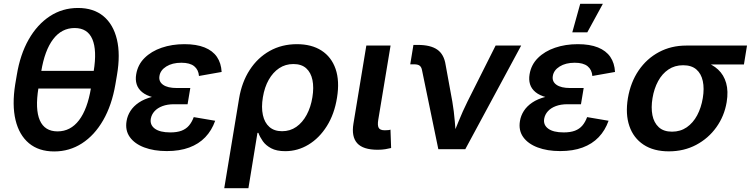

<svg xmlns="http://www.w3.org/2000/svg" viewBox="-20 -781 3930 1005"><path d="M263.7 11.7Q183.1 11.7 131.6 -31.2Q80.1 -74.2 61.3 -152.8Q42.5 -231.4 59.6 -339.4L67.9 -388.2Q85.4 -495.6 130.1 -574.2Q174.8 -652.8 240.7 -696Q306.6 -739.3 388.2 -739.3Q469.7 -739.3 521.5 -696.3Q573.2 -653.3 592 -574.5Q610.8 -495.6 592.3 -388.2L584 -339.4Q565.4 -230.5 520 -151.6Q474.6 -72.8 408.9 -30.5Q343.3 11.7 263.7 11.7ZM281.2 -93.3Q349.1 -93.3 393.6 -151.6Q438 -210 456.1 -320.3L470.2 -407.2Q488.3 -517.6 463.4 -575.9Q438.5 -634.3 370.6 -634.3Q302.7 -634.3 258.3 -575.9Q213.9 -517.6 195.8 -407.2L181.2 -320.3Q163.1 -209 188.5 -151.1Q213.9 -93.3 281.2 -93.3ZM156.2 -317.4 171.9 -410.2H496.1L480.5 -317.4Z M853 9.8Q785.6 9.8 735.1 -9.3Q684.6 -28.3 659.4 -63.7Q634.3 -99.1 642.6 -147.9Q647 -175.3 662.8 -200.2Q678.7 -225.1 706.8 -244.1Q734.9 -263.2 777.3 -274.2Q819.8 -285.2 877.4 -285.2H970.2L961.9 -235.4H891.1Q856.4 -235.4 830.3 -225.6Q804.2 -215.8 788.8 -198.7Q773.4 -181.6 769.5 -160.2Q763.7 -127.4 790.3 -107.7Q816.9 -87.9 871.6 -87.9Q906.7 -87.9 930.4 -96.9Q954.1 -106 969.2 -123.8Q984.4 -141.6 994.1 -168L1106.4 -148.9Q1088.4 -98.1 1054.4 -62.7Q1020.5 -27.3 970.5 -8.8Q920.4 9.8 853 9.8ZM874.5 -261.7Q819.3 -261.7 782.2 -271.5Q745.1 -281.2 723.9 -298.8Q702.6 -316.4 695.3 -340.1Q688 -363.8 692.9 -392.1Q701.2 -442.4 736.6 -477.5Q772 -512.7 826.2 -531.2Q880.4 -549.8 945.3 -549.8Q1008.3 -549.8 1050.8 -532.7Q1093.3 -515.6 1115.5 -483.2Q1137.7 -450.7 1140.1 -404.3L1021.5 -383.3Q1019 -416 996.6 -434.3Q974.1 -452.6 929.2 -452.6Q881.8 -452.6 850.3 -432.9Q818.8 -413.1 814.5 -382.3Q810.1 -354 833.7 -337.2Q857.4 -320.3 905.3 -320.3H976.1L966.3 -261.7Z M1153.8 204.1 1231.4 -265.1Q1245.6 -351.1 1287.1 -415Q1328.6 -479 1391.8 -514.4Q1455.1 -549.8 1534.2 -549.8Q1610.8 -549.8 1662.8 -516.4Q1714.8 -482.9 1736.6 -420.2Q1758.3 -357.4 1744.1 -270Q1730.5 -184.1 1690.9 -121.1Q1651.4 -58.1 1594.7 -23.9Q1538.1 10.3 1473.1 10.3Q1427.7 10.3 1399.4 -4.9Q1371.1 -20 1355.7 -42Q1340.3 -64 1332.5 -85.4H1327.6L1280.3 204.1ZM1456.5 -94.2Q1498.5 -94.2 1531 -116.9Q1563.5 -139.6 1585.2 -179.9Q1606.9 -220.2 1615.2 -272Q1623.5 -322.8 1615.5 -362.1Q1607.4 -401.4 1582.8 -423.6Q1558.1 -445.8 1515.6 -445.8Q1474.1 -445.8 1441.4 -424.1Q1408.7 -402.3 1386.7 -363.5Q1364.7 -324.7 1356 -272Q1347.2 -219.2 1356 -179Q1364.7 -138.7 1390.1 -116.5Q1415.5 -94.2 1456.5 -94.2Z M1957 2.9Q1880.4 2.9 1849.6 -31.5Q1818.8 -65.9 1830.1 -134.3L1897.5 -542.5H2024.4L1960 -154.3Q1955.1 -125 1962.2 -112.1Q1969.2 -99.1 1993.7 -99.1Q2005.4 -99.1 2012.2 -99.9Q2019 -100.6 2023.9 -102.5L2027.3 -6.3Q2016.1 -3.4 1997.8 -0.2Q1979.5 2.9 1957 2.9Z M2274.4 0 2189 -413.6Q2186 -430.2 2176.5 -437.3Q2167 -444.3 2148.4 -444.3H2127.4L2144 -545.9H2167Q2233.9 -545.9 2269 -521.2Q2304.2 -496.6 2312.5 -441.9L2347.7 -249Q2356.4 -197.8 2360.6 -145.8Q2364.7 -93.8 2369.1 -41.5H2337.9Q2359.9 -94.2 2380.6 -146Q2401.4 -197.8 2426.8 -249L2574.2 -542.5H2708L2415.5 0Z M2912.1 9.8Q2844.7 9.8 2794.2 -9.3Q2743.7 -28.3 2718.5 -63.7Q2693.4 -99.1 2701.7 -147.9Q2706.1 -175.3 2721.9 -200.2Q2737.8 -225.1 2765.9 -244.1Q2793.9 -263.2 2836.4 -274.2Q2878.9 -285.2 2936.5 -285.2H3029.3L3021 -235.4H2950.2Q2915.5 -235.4 2889.4 -225.6Q2863.3 -215.8 2847.9 -198.7Q2832.5 -181.6 2828.6 -160.2Q2822.8 -127.4 2849.4 -107.7Q2876 -87.9 2930.7 -87.9Q2965.8 -87.9 2989.5 -96.9Q3013.2 -106 3028.3 -123.8Q3043.5 -141.6 3053.2 -168L3165.5 -148.9Q3147.5 -98.1 3113.5 -62.7Q3079.6 -27.3 3029.5 -8.8Q2979.5 9.8 2912.1 9.8ZM2933.6 -261.7Q2878.4 -261.7 2841.3 -271.5Q2804.2 -281.2 2783 -298.8Q2761.7 -316.4 2754.4 -340.1Q2747.1 -363.8 2752 -392.1Q2760.3 -442.4 2795.7 -477.5Q2831.1 -512.7 2885.3 -531.2Q2939.5 -549.8 3004.4 -549.8Q3067.4 -549.8 3109.9 -532.7Q3152.3 -515.6 3174.6 -483.2Q3196.8 -450.7 3199.2 -404.3L3080.6 -383.3Q3078.1 -416 3055.7 -434.3Q3033.2 -452.6 2988.3 -452.6Q2940.9 -452.6 2909.4 -432.9Q2877.9 -413.1 2873.5 -382.3Q2869.1 -354 2892.8 -337.2Q2916.5 -320.3 2964.4 -320.3H3035.2L3025.4 -261.7ZM2975.6 -611.8 3017.1 -761.2H3135.7L3054.2 -611.8Z M3481 11.2Q3401.4 11.2 3348.6 -23.7Q3295.9 -58.6 3274.4 -121.1Q3252.9 -183.6 3266.6 -267.1Q3280.8 -350.6 3323 -412.4Q3365.2 -474.1 3429.2 -508.3Q3493.2 -542.5 3572.3 -542.5H3890.1L3874 -443.4H3639.2L3555.7 -439.5Q3511.7 -439.5 3478.8 -417.2Q3445.8 -395 3424.8 -356.2Q3403.8 -317.4 3395.5 -267.6Q3387.2 -217.8 3395 -178.2Q3402.8 -138.7 3428.2 -115.2Q3453.6 -91.8 3497.6 -91.8Q3541.5 -91.8 3574.7 -114.7Q3607.9 -137.7 3629.2 -177.5Q3650.4 -217.3 3658.7 -267.6Q3667 -317.9 3658.7 -356.7Q3650.4 -395.5 3625 -417.5Q3599.6 -439.5 3555.7 -439.5L3561 -472.7Q3618.2 -472.7 3663.6 -458.7Q3709 -444.8 3739 -416.7Q3769 -388.7 3781 -346.2Q3793 -303.7 3783.7 -246.6Q3771.5 -173.3 3729.7 -115Q3688 -56.6 3624 -22.7Q3560.1 11.2 3481 11.2Z"/></svg>

Font: Inter 16pt SemiBold
Style: Italic
Weight: 600
Italic angle: -9.3988°
Version: Version 4.001;git-66647c0bb